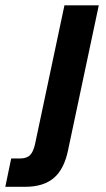

<svg xmlns="http://www.w3.org/2000/svg" viewBox="-126 -524 408 738"><path d="M-105.6 194 -83 85.2H-49.6Q-23.1 85.2 -10.4 72.1Q2.4 59 8.8 29.3L121.7 -503.5H253.7L135.9 51.9Q121 125.8 81.1 159.9Q41.2 194 -28.5 194Z"/></svg>

Font: Wix Madefor Text
Style: Italic
Weight: 400
Italic angle: -12°
Designer: Dalton Maag Ltd
Foundry: Dalton Maag Ltd
Version: Version 3.100